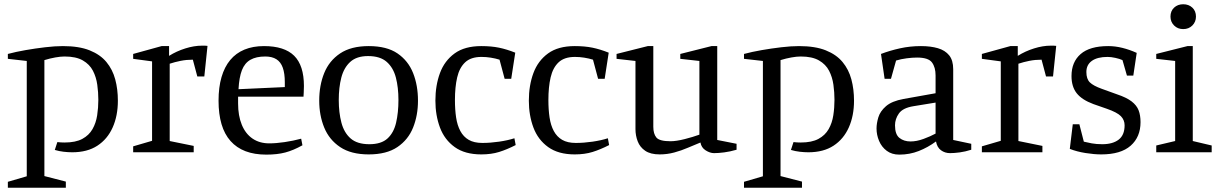

<svg xmlns="http://www.w3.org/2000/svg" viewBox="-20 -717 5748 904"><path d="M17 167V139L106 113V-430L17 -440V-463Q54 -473 100 -481Q146 -489 192.5 -494.5Q239 -500 276 -500Q352 -500 402 -480Q452 -460 481 -425Q510 -390 522.5 -343.5Q535 -297 535 -243Q535 -172 510.5 -117Q486 -62 438.5 -31Q391 0 320 0Q301 0 279.5 -2.5Q258 -5 238 -11L250 -48Q257 -47 267 -46.5Q277 -46 284 -46Q336 -46 367.5 -63Q399 -80 415.5 -109Q432 -138 437.5 -174Q443 -210 443 -247Q443 -282 438 -318Q433 -354 417.5 -384Q402 -414 370 -432.5Q338 -451 284 -451Q265 -451 240 -446.5Q215 -442 189 -434V112L290 138V167Z M607 0V-28L696 -54V-428L607 -440V-463L741 -500H776V-454Q811 -476 852.5 -489Q894 -502 931 -502Q939 -502 944.5 -502Q950 -502 957 -501L942 -357H909L888 -436Q858 -436 830.5 -430.5Q803 -425 779 -417V-53L892 -30V0Z M1234 11Q1178 11 1136 -5Q1094 -21 1065.5 -53Q1037 -85 1023 -132.5Q1009 -180 1009 -243Q1009 -306 1023 -354Q1037 -402 1064 -434.5Q1091 -467 1131 -483.5Q1171 -500 1223 -500Q1319 -500 1365 -454.5Q1411 -409 1411 -312Q1411 -304 1410.5 -296Q1410 -288 1410 -280Q1410 -272 1409 -262H1101V-230Q1101 -172 1118.5 -129.5Q1136 -87 1169 -64.5Q1202 -42 1248 -42Q1280 -42 1320.5 -48Q1361 -54 1398 -64L1404 -33Q1361 -9 1323 1Q1285 11 1234 11ZM1103 -297 1321 -307V-330Q1321 -371 1311.5 -398Q1302 -425 1281.5 -438Q1261 -451 1229 -451Q1186 -451 1159 -435.5Q1132 -420 1119 -386.5Q1106 -353 1103 -297Z M1716 10Q1633 10 1581.5 -24.5Q1530 -59 1506.5 -116.5Q1483 -174 1483 -243Q1483 -315 1506.5 -373Q1530 -431 1581.5 -465.5Q1633 -500 1716 -500Q1801 -500 1851.5 -465.5Q1902 -431 1925 -373Q1948 -315 1948 -243Q1948 -174 1925 -116.5Q1902 -59 1851 -24.5Q1800 10 1716 10ZM1719 -38Q1775 -38 1804.5 -65Q1834 -92 1845 -139.5Q1856 -187 1856 -246Q1856 -305 1844 -351.5Q1832 -398 1801 -425.5Q1770 -453 1713 -453Q1659 -453 1629 -425.5Q1599 -398 1587 -351.5Q1575 -305 1575 -246Q1575 -187 1587.5 -139.5Q1600 -92 1631 -65Q1662 -38 1719 -38Z M2246 10Q2169 10 2121 -24.5Q2073 -59 2051.5 -116.5Q2030 -174 2030 -243Q2030 -315 2051.5 -373Q2073 -431 2120.5 -465.5Q2168 -500 2246 -500Q2293 -500 2329.5 -492.5Q2366 -485 2406 -469L2387 -346H2356L2332 -436Q2313 -442 2291 -445.5Q2269 -449 2247 -449Q2197 -449 2170 -423.5Q2143 -398 2132.5 -352.5Q2122 -307 2122 -246Q2122 -201 2127.5 -164Q2133 -127 2147.5 -100Q2162 -73 2187 -58.5Q2212 -44 2251 -44Q2289 -44 2330 -50Q2371 -56 2402 -66L2408 -34Q2367 -13 2330 -1.5Q2293 10 2246 10Z M2686 10Q2609 10 2561 -24.5Q2513 -59 2491.5 -116.5Q2470 -174 2470 -243Q2470 -315 2491.5 -373Q2513 -431 2560.5 -465.5Q2608 -500 2686 -500Q2733 -500 2769.5 -492.5Q2806 -485 2846 -469L2827 -346H2796L2772 -436Q2753 -442 2731 -445.5Q2709 -449 2687 -449Q2637 -449 2610 -423.5Q2583 -398 2572.5 -352.5Q2562 -307 2562 -246Q2562 -201 2567.5 -164Q2573 -127 2587.5 -100Q2602 -73 2627 -58.5Q2652 -44 2691 -44Q2729 -44 2770 -50Q2811 -56 2842 -66L2848 -34Q2807 -13 2770 -1.5Q2733 10 2686 10Z M3086 10Q3043 10 3018 -7Q2993 -24 2982.5 -51.5Q2972 -79 2972 -109V-430L2883 -440V-463L3030 -500H3056V-120Q3056 -87 3070.5 -69.5Q3085 -52 3137 -52Q3164 -52 3203.5 -62Q3243 -72 3273 -83V-430L3183 -440V-463L3330 -500H3357V-58L3448 -40V-12Q3417 -3 3389.5 0.5Q3362 4 3342 4Q3323 4 3302.5 -9Q3282 -22 3278 -46Q3250 -35 3219 -21.5Q3188 -8 3154.5 1Q3121 10 3086 10Z M3483 167V139L3572 113V-430L3483 -440V-463Q3520 -473 3566 -481Q3612 -489 3658.5 -494.5Q3705 -500 3742 -500Q3818 -500 3868 -480Q3918 -460 3947 -425Q3976 -390 3988.5 -343.5Q4001 -297 4001 -243Q4001 -172 3976.5 -117Q3952 -62 3904.5 -31Q3857 0 3786 0Q3767 0 3745.5 -2.5Q3724 -5 3704 -11L3716 -48Q3723 -47 3733 -46.5Q3743 -46 3750 -46Q3802 -46 3833.5 -63Q3865 -80 3881.5 -109Q3898 -138 3903.5 -174Q3909 -210 3909 -247Q3909 -282 3904 -318Q3899 -354 3883.5 -384Q3868 -414 3836 -432.5Q3804 -451 3750 -451Q3731 -451 3706 -446.5Q3681 -442 3655 -434V112L3756 138V167Z M4214 11Q4179 11 4155 -7Q4131 -25 4119 -53.5Q4107 -82 4107 -112Q4107 -136 4115.5 -164.5Q4124 -193 4151.5 -217Q4179 -241 4234 -251L4385 -278V-362Q4385 -400 4368 -423Q4351 -446 4298 -446Q4276 -446 4249 -442.5Q4222 -439 4199 -432L4175 -346H4145L4128 -463Q4170 -479 4217.5 -489.5Q4265 -500 4316 -500Q4362 -500 4396 -490Q4430 -480 4449 -456.5Q4468 -433 4468 -391V-58L4553 -40V-12Q4525 -3 4499 0.5Q4473 4 4453 4Q4429 4 4410.5 -9.5Q4392 -23 4387 -51Q4349 -23 4306 -6Q4263 11 4214 11ZM4267 -51Q4296 -51 4328.5 -63Q4361 -75 4385 -88V-234L4281 -217Q4231 -209 4212.5 -183Q4194 -157 4194 -127Q4194 -84 4215 -67.5Q4236 -51 4267 -51Z M4603 0V-28L4692 -54V-428L4603 -440V-463L4737 -500H4772V-454Q4807 -476 4848.5 -489Q4890 -502 4927 -502Q4935 -502 4940.5 -502Q4946 -502 4953 -501L4938 -357H4905L4884 -436Q4854 -436 4826.5 -430.5Q4799 -425 4775 -417V-53L4888 -30V0Z M5165 10Q5132 10 5091 3.5Q5050 -3 5017 -16L5031 -132H5062L5083 -50Q5099 -46 5120.5 -42Q5142 -38 5170 -38Q5219 -38 5247 -59.5Q5275 -81 5275 -127Q5275 -152 5257.5 -170Q5240 -188 5191 -205L5128 -227Q5074 -247 5049.5 -278Q5025 -309 5025 -359Q5025 -425 5068 -462.5Q5111 -500 5198 -500Q5231 -500 5265 -491.5Q5299 -483 5332 -468L5316 -361H5286L5265 -434Q5252 -440 5231.5 -444.5Q5211 -449 5195 -449Q5147 -449 5121 -430.5Q5095 -412 5095 -378Q5095 -345 5111.5 -329Q5128 -313 5167 -299L5239 -273Q5284 -258 5308 -239.5Q5332 -221 5341 -197.5Q5350 -174 5350 -142Q5350 -72 5303.5 -31Q5257 10 5165 10Z M5424 0V-32L5513 -53V-430L5424 -440V-463L5571 -500H5596V-53L5685 -32V0ZM5551 -580Q5525 -580 5508 -597Q5491 -614 5491 -639Q5491 -665 5508 -681Q5525 -697 5551 -697Q5577 -697 5594 -681Q5611 -665 5611 -639Q5611 -614 5594 -597Q5577 -580 5551 -580Z"/></svg>

Font: Manuale
Style: Regular
Weight: 400
Designer: Eduardo Tunni / Pablo Cosgaya
Foundry: Eduardo Tunni / Pablo Cosgaya
Version: Version 1.002